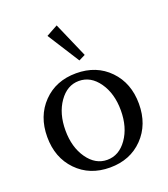

<svg xmlns="http://www.w3.org/2000/svg" viewBox="-132 -799 794 905"><g transform="rotate(-20 265.0 -346.0)"><path d="M301.3 -511.7 199.2 -671.9 256.8 -703.6 333.5 -527.8ZM430.9 -54Q366.7 12.2 265.1 12.2Q163.6 12.2 99.4 -54Q35.2 -120.1 35.2 -224.1Q35.2 -328.1 99.4 -394.3Q163.6 -460.4 265.1 -460.4Q366.7 -460.4 430.9 -394.3Q495.1 -328.1 495.1 -224.1Q495.1 -120.1 430.9 -54ZM265.1 -26.4Q324.7 -26.4 364.5 -83Q404.3 -139.6 404.3 -224.1Q404.3 -308.6 364.5 -365.2Q324.7 -421.9 265.1 -421.9Q206.1 -421.9 166.3 -365.2Q126.5 -308.6 126.5 -224.1Q126.5 -139.6 166.3 -83Q206.1 -26.4 265.1 -26.4Z"/></g></svg>

Font: Elstob 8pt
Style: Regular
Weight: 400
Designer: Peter S. Baker
Version: Version 1.015